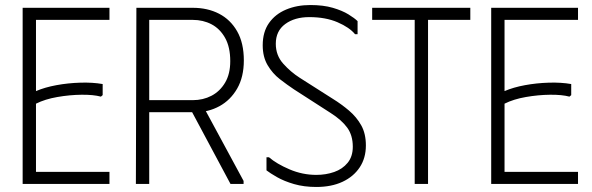

<svg xmlns="http://www.w3.org/2000/svg" viewBox="-20 -731 2352 763"><path d="M415 -700V-652H123V-369Q158 -384 204 -392.5Q250 -401 299 -402.5Q348 -404 388 -397V-353L381 -347Q351 -355 304 -354.5Q257 -354 208 -345.5Q159 -337 123 -319V-48H415V0H70V-700Z M522 -700H573V0H520ZM746 -700Q805 -700 850.5 -676.5Q896 -653 922.5 -606.5Q949 -560 949 -491Q949 -425 922.5 -379Q896 -333 852 -309Q808 -285 756 -285H531V-700ZM563 -333H746Q787 -333 820.5 -350.5Q854 -368 874.5 -402.5Q895 -437 895 -488Q895 -544 874.5 -580.5Q854 -617 820.5 -634.5Q787 -652 746 -652H563ZM727 -316 775 -332 948 -12V0H896Z M1434 -153Q1434 -103 1409.5 -66Q1385 -29 1341 -8.5Q1297 12 1237 12Q1188 12 1148.5 0.5Q1109 -11 1081 -27Q1053 -43 1039 -54V-106H1049Q1079 -80 1130.5 -58Q1182 -36 1237 -36Q1275 -36 1308 -47.5Q1341 -59 1361.5 -84Q1382 -109 1382 -148Q1382 -193 1360 -223.5Q1338 -254 1294 -282L1148 -376Q1121 -394 1092 -416.5Q1063 -439 1043.5 -472Q1024 -505 1024 -551Q1024 -604 1049 -639.5Q1074 -675 1117 -693Q1160 -711 1213 -711Q1265 -711 1302.5 -700Q1340 -689 1364.5 -674Q1389 -659 1401 -647V-595H1391Q1369 -622 1321.5 -642.5Q1274 -663 1209 -663Q1151 -663 1113.5 -635.5Q1076 -608 1076 -557Q1076 -511 1105.5 -478Q1135 -445 1171 -422L1303 -338Q1337 -317 1367 -291.5Q1397 -266 1415.5 -233Q1434 -200 1434 -153Z M1849 -700V-652H1681V0H1628V-652H1459V-700Z M2277 -700V-652H1985V-369Q2020 -384 2066 -392.5Q2112 -401 2161 -402.5Q2210 -404 2250 -397V-353L2243 -347Q2213 -355 2166 -354.5Q2119 -354 2070 -345.5Q2021 -337 1985 -319V-48H2277V0H1932V-700Z"/></svg>

Font: Phudu Light
Style: Regular
Weight: 300
Version: Version 1.005;gftools[0.9.23]